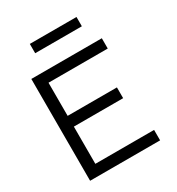

<svg xmlns="http://www.w3.org/2000/svg" viewBox="-187 -904 937 1019"><g transform="rotate(-30 281.5 -394.5)"><path d="M65 0V-624H497V-561H134V-358H436V-292H134V-64H494V0ZM151 -732V-789H437V-732Z"/></g></svg>

Font: Inconsolata SemiExpanded
Style: Regular
Weight: 400
Width: 6
Monospace: yes
Designer: Raph Levien, Cyreal, Brenton Simpson
Foundry: Raph Levien, Cyreal, Google
Version: Version 3.100; ttfautohint (v1.8.4.7-5d5b)